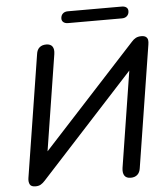

<svg xmlns="http://www.w3.org/2000/svg" viewBox="-59 -925 859 986"><g transform="rotate(-5 371.0 -432.5)"><path d="M51.2 -36.7 151.1 -667.2Q154 -689.7 167.2 -701Q180.4 -712.3 201.7 -712.3Q224.4 -712.3 233.8 -698.5Q243.1 -684.8 239.2 -659.4L155.4 -129.1L129.7 -131L642.3 -688.6Q651.8 -699.7 663.5 -706Q675.2 -712.3 692.3 -712.3Q707.9 -712.3 716 -706Q724 -699.7 725.5 -689.7Q727 -679.7 724.8 -666.8L625.3 -37.8Q622.4 -15.9 609.4 -4.3Q596.4 7.3 575.1 7.3Q552.3 7.3 543 -6.8Q533.7 -20.8 537.2 -46.2L621 -576.5L645.7 -574.7L132.1 -15Q122 -3.9 111.1 2.4Q100.2 8.6 84.1 8.6Q61.4 8.6 54.9 -4.5Q48.3 -17.7 51.2 -36.7ZM291.2 -837.4Q291.2 -853.4 301 -862.9Q310.7 -872.5 327.4 -872.5H604.8Q620.4 -872.5 629 -865.8Q637.7 -859.1 637.7 -847.1Q637.7 -831.2 627.9 -821.6Q618.1 -812 601.5 -812H324.1Q308.5 -812 299.8 -819.1Q291.2 -826.3 291.2 -837.4Z"/></g></svg>

Font: SN Pro Thin
Style: Italic
Weight: 200
Italic angle: -9°
Designer: Tobias Whetton
Foundry: Supernotes
Version: Version 1.003;Glyphs 3.3 (3324)